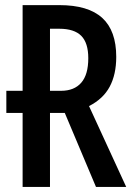

<svg xmlns="http://www.w3.org/2000/svg" viewBox="-20 -734 523 754"><path d="M212.9 -713.9Q326.7 -713.9 381.6 -663.6Q436.5 -613.3 436.5 -510.7Q436.5 -441.9 410.9 -393.8Q385.3 -345.7 329.6 -317.4L475.6 0H356.9L234.4 -290.5H176.3V0H68.8V-290.5H4.9V-377.4H68.8V-713.9ZM212.9 -621.1H176.3V-377.4H219.7Q271.5 -377.4 299.1 -409.2Q326.7 -440.9 326.7 -505.4Q326.7 -565.4 299.1 -593.3Q271.5 -621.1 212.9 -621.1Z"/></svg>

Font: Open Sans Condensed SemiBold
Style: Regular
Weight: 600
Width: 3
Designer: Monotype Design Team
Foundry: Monotype Imaging Inc.
Version: Version 3.000; ttfautohint (v1.8.4)